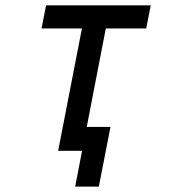

<svg xmlns="http://www.w3.org/2000/svg" viewBox="-20 -567 642 722"><path d="M288.6 0H198.7L288.1 -460H136.2L153.3 -546.9H546.9L529.8 -460H377.9L306.2 -89.8H395.5L351.6 134.8H262.7Z"/></svg>

Font: Hack
Style: Italic
Weight: 400
Italic angle: -11°
Monospace: yes
Designer: Christopher Simpkins
Foundry: Christopher Simpkins
Version: Version 2.019; ttfautohint (v1.4.1) -l 4 -r 80 -G 350 -x 0 -